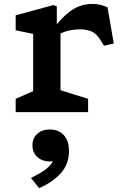

<svg xmlns="http://www.w3.org/2000/svg" viewBox="-20 -576 660 986"><path d="M60.5 -68.5 183.6 -122.8 150.4 -66.2V-434.6L182.8 -395.1L60.5 -420.5V-497.4L253.5 -549.9L271.8 -543.5V-441.9L290.8 -434.9V-66.7L258.2 -122.8L432.5 -68.5V0H60.5ZM393.6 -425.2H392.9Q346.1 -425.2 311.4 -412.5Q276.8 -399.9 238.1 -378.2L236.8 -377.8L253 -425.3Q292.8 -483.9 342.7 -519.8Q392.6 -555.8 454.3 -555.8Q477.2 -555.8 497 -550.8Q516.8 -545.9 532.2 -538.2L564.3 -352.7L514.2 -341.2L494.8 -371.9Q474.5 -404.9 449 -415Q423.4 -425.1 393.6 -425.2ZM261.4 215.4 284.4 240.9Q263.2 253.1 235.7 253.1Q210.2 253.1 190 243.1Q169.8 233.1 158.2 214.4Q146.6 195.8 146.6 170.6Q146.6 133.2 171.6 111Q196.7 88.9 236.2 88.9Q279.9 88.9 307.1 117.3Q334.3 145.8 334.3 200.2Q334.3 267.9 291 314.9Q247.8 361.8 180.8 389.8L139.1 338Q178.8 318.1 202.5 302.7Q226.3 287.2 243 265.6Q259.7 244 261.4 215.4Z"/></svg>

Font: Monaspace Xenon Var
Style: Regular
Weight: 400
Designer: Riley Cran and the Lettermatic Team
Version: Version 1.000 (Monaspace Xenon Var)